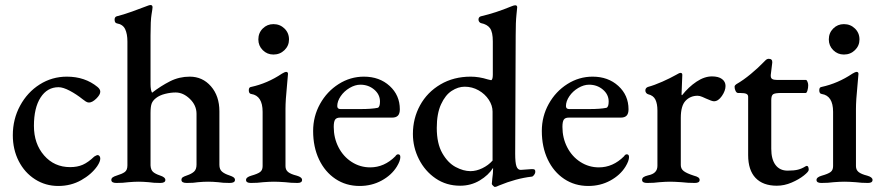

<svg xmlns="http://www.w3.org/2000/svg" viewBox="-20 -725 3509 764"><path d="M31 -187Q31 -251 60 -304.5Q89 -358 138 -389Q187 -420 246 -420Q318 -420 368 -379Q379 -370 379 -360Q379 -348 363 -332.5Q347 -317 334 -317Q328 -317 321.5 -321Q315 -325 309 -330Q284 -350 257.5 -364Q231 -378 213 -378Q168 -378 141.5 -337Q115 -296 115 -224Q115 -153 155.5 -106.5Q196 -60 259 -60Q288 -60 309.5 -69.5Q331 -79 355 -102Q365 -108 368 -108Q373 -108 376 -104Q379 -100 379 -94Q379 -82 367 -64Q344 -31 303 -8Q262 15 212 15Q161 15 119.5 -11.5Q78 -38 54.5 -84Q31 -130 31 -187Z M423 -9Q423 -15 428 -19Q433 -23 446 -27Q466 -33 476.5 -40.5Q487 -48 487 -67V-560Q487 -590 478 -609Q469 -628 445 -632Q436 -634 436 -647Q436 -657 444 -660Q469 -666 505.5 -679Q542 -692 570 -703Q576 -705 579 -705Q587 -705 587 -696Q587 -691 583 -667.5Q579 -644 579 -584V-390Q579 -367 585 -356Q620 -383 656.5 -401.5Q693 -420 735 -420Q786 -420 819.5 -381.5Q853 -343 853 -282V-69Q853 -51 863.5 -42Q874 -33 893 -27Q905 -23 910 -19Q915 -15 915 -9Q915 3 894 3Q866 3 848 0Q826 -2 808 -2Q790 -2 768 0Q752 3 723 3Q702 3 702 -9Q702 -16 707 -19.5Q712 -23 724 -27Q742 -33 752 -42Q762 -51 762 -70V-272Q762 -306 735.5 -331.5Q709 -357 679 -357Q659 -357 637 -351.5Q615 -346 601 -335Q588 -325 583.5 -313Q579 -301 579 -276V-67Q580 -49 589 -41Q598 -33 616 -27Q638 -20 638 -9Q638 3 618 3Q590 3 572 0Q548 -2 532 -2Q515 -2 491 0Q470 3 443 3Q423 3 423 -9Z M959 -9Q959 -20 980 -26Q1005 -33 1015 -40.5Q1025 -48 1025 -64V-280Q1025 -344 980 -351Q970 -352 970 -366Q970 -378 979 -379Q1044 -393 1102 -432Q1114 -439 1118 -439Q1126 -439 1126 -431Q1126 -425 1122 -385Q1116 -325 1116 -292V-64Q1116 -49 1126.5 -40.5Q1137 -32 1161 -26Q1182 -20 1182 -9Q1182 3 1164 3Q1138 3 1115 0Q1087 -2 1070 -2Q1053 -2 1027 0Q1006 3 978 3Q959 3 959 -9ZM1008 -568Q1008 -594 1025.5 -611.5Q1043 -629 1068 -629Q1094 -629 1112 -611.5Q1130 -594 1130 -568Q1130 -543 1112 -525.5Q1094 -508 1068 -508Q1043 -508 1025.5 -525.5Q1008 -543 1008 -568Z M1226 -204Q1226 -262 1253.5 -311.5Q1281 -361 1327.5 -390.5Q1374 -420 1428 -420Q1490 -420 1530.5 -383Q1571 -346 1571 -290Q1571 -273 1563.5 -265Q1556 -257 1540 -257H1333Q1319 -257 1313.5 -249Q1308 -241 1308 -220Q1308 -176 1327 -139Q1346 -102 1379.5 -80.5Q1413 -59 1453 -59Q1509 -59 1553 -103Q1558 -111 1564 -111Q1573 -111 1573 -100Q1573 -85 1559 -62Q1538 -28 1498.5 -6.5Q1459 15 1411 15Q1357 15 1315 -13Q1273 -41 1249.5 -90.5Q1226 -140 1226 -204ZM1414 -291Q1459 -291 1483 -296Q1492 -299 1492 -321Q1492 -349 1469 -368.5Q1446 -388 1414 -388Q1393 -388 1371 -375Q1349 -362 1335.5 -342Q1322 -322 1322 -303Q1322 -291 1335 -291Z M1937 7Q1937 1 1939 -15Q1942 -35 1942 -51V-57Q1924 -28 1889 -7Q1854 14 1811 14Q1756 14 1713.5 -15Q1671 -44 1647 -91.5Q1623 -139 1623 -192Q1623 -254 1651.5 -306Q1680 -358 1732.5 -389Q1785 -420 1853 -420Q1886 -420 1921 -409L1934 -406Q1937 -406 1939 -411.5Q1941 -417 1941 -427V-560Q1941 -597 1930 -612.5Q1919 -628 1894 -633Q1890 -634 1887 -638Q1884 -642 1884 -647Q1884 -657 1893 -660Q1953 -674 2013 -699Q2025 -704 2030 -704Q2038 -704 2038 -696Q2038 -693 2035 -665.5Q2032 -638 2032 -584L2030 -113Q2030 -78 2035 -63.5Q2040 -49 2052 -49L2094 -52H2099Q2105 -52 2107.5 -50Q2110 -48 2110 -42Q2110 -35 2105 -28.5Q2100 -22 2095 -22Q2034 -15 1966 13Q1954 19 1949 19Q1947 19 1942 14Q1937 9 1937 7ZM1940 -86V-281Q1940 -305 1925 -328Q1910 -351 1884.5 -365.5Q1859 -380 1829 -380Q1803 -380 1777.5 -363.5Q1752 -347 1735 -310Q1718 -273 1718 -216Q1718 -154 1740 -115.5Q1762 -77 1793 -60.5Q1824 -44 1852 -44Q1875 -44 1899 -55.5Q1923 -67 1940 -86Z M2136 -204Q2136 -262 2163.5 -311.5Q2191 -361 2237.5 -390.5Q2284 -420 2338 -420Q2400 -420 2440.5 -383Q2481 -346 2481 -290Q2481 -273 2473.5 -265Q2466 -257 2450 -257H2243Q2229 -257 2223.5 -249Q2218 -241 2218 -220Q2218 -176 2237 -139Q2256 -102 2289.5 -80.5Q2323 -59 2363 -59Q2419 -59 2463 -103Q2468 -111 2474 -111Q2483 -111 2483 -100Q2483 -85 2469 -62Q2448 -28 2408.5 -6.5Q2369 15 2321 15Q2267 15 2225 -13Q2183 -41 2159.5 -90.5Q2136 -140 2136 -204ZM2324 -291Q2369 -291 2393 -296Q2402 -299 2402 -321Q2402 -349 2379 -368.5Q2356 -388 2324 -388Q2303 -388 2281 -375Q2259 -362 2245.5 -342Q2232 -322 2232 -303Q2232 -291 2245 -291Z M2535 -9Q2535 -16 2540.5 -20Q2546 -24 2558 -27Q2578 -31 2587 -40.5Q2596 -50 2596 -65V-285Q2596 -312 2588 -328.5Q2580 -345 2559 -350Q2555 -351 2551.5 -355Q2548 -359 2548 -365Q2548 -375 2558 -379Q2584 -386 2615.5 -400Q2647 -414 2670 -427Q2683 -435 2688 -435Q2695 -435 2695 -427L2692 -350Q2692 -346 2694 -346Q2720 -379 2751.5 -400Q2783 -421 2813 -421Q2839 -421 2853 -410.5Q2867 -400 2867 -383Q2867 -364 2852.5 -343Q2838 -322 2821 -322Q2813 -322 2789 -333Q2785 -335 2774.5 -339.5Q2764 -344 2756 -344Q2727 -344 2708 -324Q2689 -304 2689 -256V-68Q2689 -53 2701 -44Q2713 -35 2741 -26Q2753 -23 2758.5 -19Q2764 -15 2764 -9Q2764 3 2745 3Q2716 3 2692 0Q2662 -2 2646 -2Q2630 -2 2604 0Q2583 3 2555 3Q2535 3 2535 -9Z M2957 -108V-340Q2957 -348 2950 -351.5Q2943 -355 2925 -355H2917Q2911 -355 2907 -363Q2903 -371 2903 -380Q2903 -383 2905.5 -386Q2908 -389 2910 -390Q2938 -406 2968 -431Q2998 -456 3019 -478Q3020 -479 3026 -485Q3032 -491 3039 -491Q3054 -491 3053 -476L3047 -427V-423Q3047 -414 3053 -410.5Q3059 -407 3071 -407H3187Q3190 -407 3193 -400Q3196 -393 3196 -386Q3196 -375 3193 -365Q3190 -355 3186 -355H3089Q3064 -355 3056.5 -350Q3049 -345 3049 -327V-133Q3049 -91 3066 -68.5Q3083 -46 3114 -46Q3140 -46 3155.5 -50Q3171 -54 3185 -63L3190 -65Q3198 -65 3198 -49Q3198 -42 3178.5 -26.5Q3159 -11 3130 1.5Q3101 14 3071 14Q3016 14 2986.5 -17Q2957 -48 2957 -108Z M3229 -9Q3229 -20 3250 -26Q3275 -33 3285 -40.5Q3295 -48 3295 -64V-280Q3295 -344 3250 -351Q3240 -352 3240 -366Q3240 -378 3249 -379Q3314 -393 3372 -432Q3384 -439 3388 -439Q3396 -439 3396 -431Q3396 -425 3392 -385Q3386 -325 3386 -292V-64Q3386 -49 3396.5 -40.5Q3407 -32 3431 -26Q3452 -20 3452 -9Q3452 3 3434 3Q3408 3 3385 0Q3357 -2 3340 -2Q3323 -2 3297 0Q3276 3 3248 3Q3229 3 3229 -9ZM3278 -568Q3278 -594 3295.5 -611.5Q3313 -629 3338 -629Q3364 -629 3382 -611.5Q3400 -594 3400 -568Q3400 -543 3382 -525.5Q3364 -508 3338 -508Q3313 -508 3295.5 -525.5Q3278 -543 3278 -568Z"/></svg>

Font: EB Garamond Medium
Style: Regular
Weight: 500
Designer: Georg Duffner and Octavio Pardo
Foundry: Georg Duffner
Version: Version 1.000